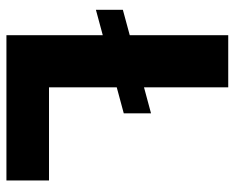

<svg xmlns="http://www.w3.org/2000/svg" viewBox="-88 -660 747 612"><g transform="rotate(90 286.0 -353.5)"><path d="M340.8 -374 257.8 -351.6V-135.7H554.7V0H91.8V-307.1L10.7 -285.2V-371.1L91.8 -393.1V-707H257.8V-438.5L340.8 -460.9Z"/></g></svg>

Font: Pretendard ExtraBold
Style: Regular
Weight: 800
Designer: Base glyphs from Inter by Rasmus Andersson; Hangeul glyphs from Noto Sans CJK(Source Han Sans) by Jang Soo-young and Kan
Foundry: Kil Hyung-jin
Version: Version 1.309